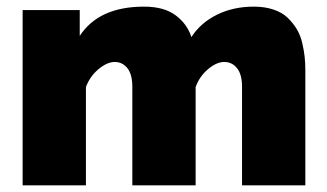

<svg xmlns="http://www.w3.org/2000/svg" viewBox="-20 -556 980 576"><path d="M896 0H706.1V-295.9Q706.1 -332.5 691.2 -351.3Q676.3 -370.1 652.8 -370.1Q629.9 -370.1 604.2 -348.6Q578.6 -327.1 566.9 -294.9V0H377V-295.9Q377 -333 362.1 -351.6Q347.2 -370.1 324.2 -370.1Q301.3 -370.1 275.4 -348.4Q249.5 -326.7 237.8 -294.9V0H47.9V-525.9H219.2V-448.2Q276.4 -536.1 412.1 -536.1Q471.7 -536.1 506.6 -510.3Q541.5 -484.4 554.2 -444.8Q582 -487.8 631.1 -512Q680.2 -536.1 741.2 -536.1Q774.4 -536.1 800.5 -527.3Q826.7 -518.6 843 -502.7Q859.4 -486.8 870.4 -468.5Q881.3 -450.2 886.7 -427Q892.1 -403.8 894 -385.3Q896 -366.7 896 -346.2Z"/></svg>

Font: Rawline Black
Style: Regular
Weight: 900
Designer: Matt McInerney, Pablo Impallari, Rodrigo Fuenzalida
Foundry: Matt McInerney, Pablo Impallari, Rodrigo Fuenzalida
Version: Version 4.020;PS 004.020;hotconv 1.0.88;makeotf.lib2.5.64775